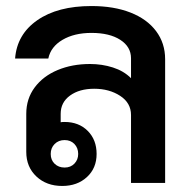

<svg xmlns="http://www.w3.org/2000/svg" viewBox="-20 -606 634 636"><path d="M527 -410V0H414V-225Q414 -265 378 -288.5Q342 -312 292 -312Q243 -312 212 -289.5Q181 -267 181 -229V-201Q185 -202 194 -202Q241 -202 270.5 -172.5Q300 -143 300 -96Q300 -49 268 -19.5Q236 10 186 10Q134 10 100.5 -21.5Q67 -53 67 -103V-229Q67 -279 95 -316.5Q123 -354 171 -374Q219 -394 278 -394Q318 -394 354 -382.5Q390 -371 414 -347V-413Q414 -451 378.5 -474Q343 -497 283 -497Q226 -497 187 -474Q148 -451 140 -412H30Q36 -492 103.5 -539Q171 -586 283 -586Q357 -586 412 -564.5Q467 -543 497 -503Q527 -463 527 -410ZM194 -142Q174 -142 161 -129Q148 -116 148 -96Q148 -76 161 -63.5Q174 -51 194 -51Q214 -51 226.5 -64Q239 -77 239 -96Q239 -116 226.5 -129Q214 -142 194 -142Z"/></svg>

Font: Sarabun SemiBold
Style: Regular
Weight: 600
Designer: Suppakit Chalermlarp | Katatrad Co.,Ltd.
Foundry: Cadson Demak Co.,Ltd.
Version: Version 1.000; ttfautohint (v1.6)